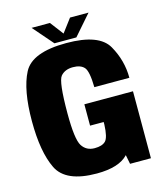

<svg xmlns="http://www.w3.org/2000/svg" viewBox="-119 -890 835 982"><g transform="rotate(-15 299.0 -399.0)"><path d="M272 4Q107.5 4 63.5 -86.8Q19.5 -177.5 19.5 -340Q19.5 -505.5 65 -593.2Q110.5 -681 292.5 -681Q466 -681 512.2 -599.2Q558.5 -517.5 558.5 -426H373Q371.5 -511 352.5 -532Q333.5 -553 293 -553Q250.5 -553 228 -526.5Q205.5 -500 205.5 -331.5Q205.5 -194.5 228 -159.2Q250.5 -124 294.5 -124Q334.5 -124 352.5 -142.2Q370.5 -160.5 373 -228.5V-241.5H301V-354.5H558.5V0H448L438.5 -48.5Q390 4 272 4ZM234 -695.5 141.5 -802H238.5L292 -731.5L345 -802H443L350 -695.5Z"/></g></svg>

Font: Anybody ExtraBold
Style: Regular
Weight: 800
Designer: Tyler Finck
Foundry: Etcetera Type Company
Version: Version 1.010; ttfautohint (v1.8.3) -l 8 -r 50 -G 200 -x 14 